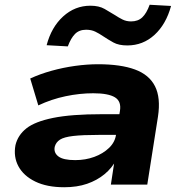

<svg xmlns="http://www.w3.org/2000/svg" viewBox="-20 -776 760 807"><path d="M250 11Q177 11 128 -13Q79 -37 57.5 -77Q36 -117 45 -166Q55 -208 91 -236.5Q127 -265 203.5 -280.5Q280 -296 408 -296H505L492 -209H394Q327 -209 288 -204.5Q249 -200 232 -189Q215 -178 210 -159Q205 -134 225.5 -118.5Q246 -103 296 -103Q339 -103 376 -116.5Q413 -130 438.5 -154.5Q464 -179 468 -212L484 -309Q491 -350 463 -367Q435 -384 372 -384Q315 -384 255.5 -371.5Q196 -359 141 -333L107 -446Q148 -465 196.5 -478.5Q245 -492 295.5 -499Q346 -506 392 -506Q487 -506 547 -484Q607 -462 631.5 -413.5Q656 -365 644 -286L599 0H446L462 -105H469Q451 -70 419.5 -44Q388 -18 346 -3.5Q304 11 250 11ZM265 -581 176 -586Q196 -662 245.5 -707Q295 -752 360 -752Q396 -752 419.5 -738.5Q443 -725 464 -712Q479 -702 495 -694Q511 -686 531 -686Q560 -686 578 -703Q596 -720 609 -756L699 -751Q678 -674 629.5 -629.5Q581 -585 515 -585Q479 -585 456.5 -597.5Q434 -610 413 -624Q397 -635 380.5 -643Q364 -651 342 -651Q313 -651 295.5 -633.5Q278 -616 265 -581Z"/></svg>

Font: Nunito Sans 10pt Expanded ExtraBold
Style: Italic
Weight: 800
Width: 7
Italic angle: -9°
Designer: Vernon Adams
Foundry: Vernon Adams
Version: Version 3.101;gftools[0.9.27]